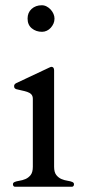

<svg xmlns="http://www.w3.org/2000/svg" viewBox="-20 -709 326 731"><path d="M36.1 2Q29.3 0.5 29.3 -7.8Q29.3 -13.2 35.6 -16.1Q42 -19 53.7 -20.8Q65.4 -22.5 76.9 -27.3Q88.4 -32.2 96.7 -42.7Q105 -53.2 105 -74.2V-332.5Q105 -343.8 99.1 -349.9Q93.3 -356 83.7 -359.1Q74.2 -362.3 63.2 -364.5Q52.2 -366.7 41.5 -369.6Q38.1 -371.1 35.9 -373.3Q33.7 -375.5 33.7 -381.3Q33.7 -384.3 35.4 -387.2Q37.1 -390.1 42 -392.6L166.5 -451.2Q168.9 -452.1 171.4 -453.4Q173.8 -454.6 175.3 -454.6Q186 -454.6 186 -440.9V-74.2Q186 -53.2 194.3 -42.7Q202.6 -32.2 214.1 -27.3Q225.6 -22.5 237.3 -20.8Q249 -19 255.4 -16.1Q261.7 -13.2 261.7 -7.8Q261.7 0.5 254.9 2ZM85 -638.2Q85 -661.1 100.3 -675Q115.7 -689 139.2 -689Q148.9 -689 157.7 -684.3Q166.5 -679.7 173.1 -672.4Q179.7 -665 183.6 -656.2Q187.5 -647.5 187.5 -638.2Q187.5 -627.9 183.6 -619.1Q179.7 -610.4 173.3 -603.3Q167 -596.2 158.2 -592Q149.4 -587.9 140.1 -587.9Q117.2 -587.9 101.1 -601.1Q85 -614.3 85 -638.2Z"/></svg>

Font: Kurinto Book Core
Style: Regular
Weight: 400
Designer: Kurinto was developed by Clint Goss from a range of fonts that are compatible with the SIL Open Font License Version 1.1
Foundry: Clinton F. Goss
Version: Version 2.196; July 25, 2020